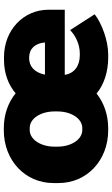

<svg xmlns="http://www.w3.org/2000/svg" viewBox="190 -764 588 1008"><g transform="rotate(-90 484.0 -260.0)"><path d="M685 14H703C775 14 866 -20 913 -57L830 -186C802 -158 756 -135 707 -135H698C643 -135 603 -163 595 -214H937V-299C937 -431 830 -533 688 -533H673C605 -533 544 -511 498 -472C450 -511 387 -534 315 -534H304C146 -534 27 -422 27 -274V-246C27 -98 146 14 304 14H315C386 14 449 -9 497 -47C544 -8 611 14 685 14ZM596 -318C608 -377 643 -401 682 -401H686C731 -401 761 -371 765 -318ZM305 -122C257 -122 218 -178 218 -253V-267C218 -342 257 -398 305 -398H316C365 -398 403 -342 403 -267V-253C403 -178 364 -122 316 -122Z"/></g></svg>

Font: Fixel Display Black
Style: Regular
Weight: 900
Designer: AlfaBravo + MacPaw
Foundry: Kyrylo Tkachov, Marchela Mozhyna, Serhii Makarenko, Maria Weinstein, Zakhar Kryvoshyya
Version: Version 1.211